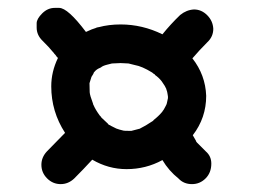

<svg xmlns="http://www.w3.org/2000/svg" viewBox="-20 -545 641 487"><path d="M258 -228H259Q260 -227 260 -226ZM235 -250 236 -248Q235 -249 235 -250ZM235 -250Q235 -249 236 -249L237 -247Q243 -241 254 -231V-230L256 -229L257 -228L275 -219Q283 -216 292 -214Q293 -213 313 -213L336 -219V-220H337Q351 -227 361 -234L369 -239V-240Q382 -250 392 -262Q392 -263 393.5 -264.5Q395 -266 397 -270Q399 -274 401 -277.5Q403 -281 403.5 -284.5Q404 -288 406 -296V-300Q406 -301 405.5 -303.5Q405 -306 404.5 -309.5Q404 -313 402 -318V-319L398 -327L390 -339Q383 -348 373 -355V-356Q369 -358 366 -361Q340 -377 322 -380L306 -384L286 -385L264 -384L252 -381Q240 -378 236 -374Q228 -371 222.5 -366Q217 -361 217 -358L212 -350L207 -334Q207 -319 207.5 -311Q208 -303 216 -282Q216 -280 217 -279Q222 -267 233 -252ZM234 -251Q234 -250 235 -250Q234 -250 234 -251ZM467 -78Q446 -78 433 -92Q408 -112 392 -139Q350 -116 301 -116Q255 -116 214 -140Q192 -116 168 -92Q153 -78 134 -78Q114 -78 99.5 -92.5Q85 -107 85 -127Q85 -146 99 -161L145 -208Q110 -262 110 -326Q110 -363 127 -398L124 -401Q120 -407 119 -407.5Q118 -408 117 -410Q103 -427 88 -441.5Q73 -456 73 -475V-486Q73 -497 87 -511Q101 -525 119 -525H130Q152 -525 198 -464Q215 -472 223 -474Q224 -475 225.5 -475Q227 -475 228 -476H230Q256 -483 286 -483Q341 -483 392 -458Q413 -484 437 -507Q453 -520 472 -521Q491 -521 505.5 -506.5Q520 -492 521 -472Q521 -452 506 -438Q486 -418 468 -397Q501 -355 503 -302Q503 -246 469 -202L477 -188Q477 -186 480 -183L502 -161Q516 -149 516 -130Q516 -107 501.5 -92.5Q487 -78 467 -78Z"/></svg>

Font: Bad Comic
Style: Regular
Weight: 400
Designer: GGBotNet
Foundry: f0n7
Version: 0.9